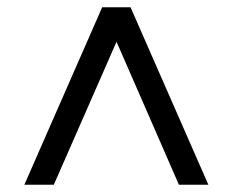

<svg xmlns="http://www.w3.org/2000/svg" viewBox="-20 -648 640 528"><path d="M47 -140 261 -628H339L553 -140H472L280 -580H321L128 -140Z"/></svg>

Font: Nunito Sans 11pt SemiBold
Style: Regular
Weight: 600
Version: Version 3.101;gftools[0.9.27]